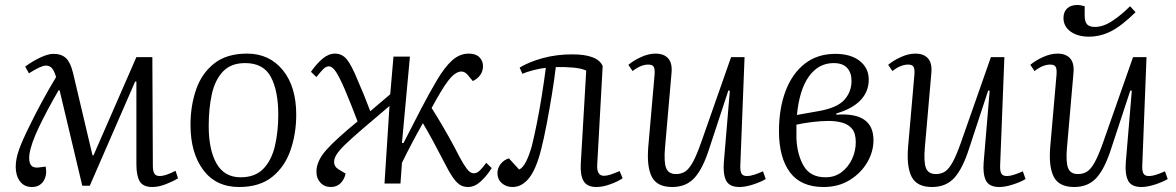

<svg xmlns="http://www.w3.org/2000/svg" viewBox="-20 -736 4716 770"><path d="M340 9H310L219 -374H215Q169 -295 136.5 -227Q104 -159 98 -117Q91 -60 133 -64L163 -68Q170 -34 154.5 -10Q139 14 108 14Q77 14 60 -9Q43 -32 43 -67Q43 -98 56 -135Q69 -172 98 -230Q118 -272 147.5 -326.5Q177 -381 205 -427Q197 -453 188 -463Q179 -473 164 -473Q145 -473 96 -442L81 -469Q111 -491 142 -505.5Q173 -520 194 -520Q227 -520 245 -502.5Q263 -485 273 -443L351 -113H355L527 -507H591L593 -71Q593 -50 599 -40Q605 -30 621 -30Q643 -30 684 -51L694 -21Q675 -9 645.5 2.5Q616 14 591 14Q554 14 540.5 -8.5Q527 -31 527 -77V-409H522Z M939 14Q846 14 795 -54.5Q744 -123 744 -235Q744 -312 766.5 -377Q789 -442 839 -481.5Q889 -521 971 -521Q1060 -521 1114 -455Q1168 -389 1168 -276Q1168 -200 1145 -133.5Q1122 -67 1071.5 -26.5Q1021 14 939 14ZM945 -25Q1003 -25 1036 -59Q1069 -93 1082.5 -150.5Q1096 -208 1096 -276Q1096 -371 1066.5 -427Q1037 -483 963 -483Q906 -483 874 -449Q842 -415 829.5 -358Q817 -301 817 -231Q817 -135 848.5 -80Q880 -25 945 -25Z M1592 -163 1598 -162Q1635 -235 1669 -300Q1703 -365 1732 -414Q1764 -468 1794 -494.5Q1824 -521 1860 -521Q1888 -521 1902.5 -506.5Q1917 -492 1917 -471Q1917 -450 1905.5 -434.5Q1894 -419 1876 -411L1857 -434Q1841 -454 1820 -447.5Q1799 -441 1778 -413Q1764 -395 1747 -366.5Q1730 -338 1711 -303Q1735 -265 1758 -225.5Q1781 -186 1803 -145Q1825 -101 1839 -78.5Q1853 -56 1862 -48.5Q1871 -41 1881 -41Q1893 -41 1905 -53Q1917 -65 1930 -83L1952 -62Q1931 -29 1907 -7.5Q1883 14 1857 14Q1839 14 1825 5.5Q1811 -3 1795.5 -25.5Q1780 -48 1759 -90Q1738 -131 1716.5 -170.5Q1695 -210 1676 -242Q1652 -200 1630 -158Q1608 -116 1592 -83L1586 0H1522L1542 -311Q1477 -256 1434 -219Q1391 -182 1366 -158Q1341 -134 1330.5 -117.5Q1320 -101 1320 -88Q1319 -68 1339 -56L1366 -40Q1361 -16 1345.5 -1Q1330 14 1307 14Q1281 14 1265 -3.5Q1249 -21 1249 -47Q1249 -90 1288 -134Q1327 -178 1414 -249Q1402 -281 1390 -311Q1378 -341 1363 -377Q1340 -430 1326 -450Q1312 -470 1299 -470Q1287 -470 1275.5 -458Q1264 -446 1249 -427L1227 -448Q1250 -481 1274 -501Q1298 -521 1324 -521Q1351 -521 1370 -499Q1389 -477 1415 -413Q1429 -381 1441 -351.5Q1453 -322 1465 -290L1545 -358L1558 -509H1624Z M2064 -465Q2102 -488 2157 -503Q2212 -518 2275 -518Q2377 -518 2397 -471L2375 -74Q2373 -31 2402 -31Q2414 -31 2429 -36Q2444 -41 2465 -50L2477 -21Q2458 -8 2427.5 3Q2397 14 2372 14Q2335 14 2321 -9Q2307 -32 2309 -77L2331 -453Q2312 -462 2278 -465Q2244 -468 2209 -467Q2203 -416 2193 -355Q2183 -294 2172 -236.5Q2161 -179 2150 -136Q2130 -57 2101.5 -21.5Q2073 14 2035 14Q2010 14 1992.5 -1.5Q1975 -17 1975 -42Q1975 -62 1988 -78.5Q2001 -95 2021 -101L2062 -56Q2077 -63 2089.5 -87.5Q2102 -112 2113 -151Q2122 -187 2132.5 -239Q2143 -291 2152.5 -350Q2162 -409 2169 -464Q2148 -462 2119 -454.5Q2090 -447 2075 -440Z M2500 -476Q2520 -493 2550.5 -507Q2581 -521 2609 -521Q2643 -521 2660 -501.5Q2677 -482 2673 -442L2647 -144Q2642 -86 2651.5 -62Q2661 -38 2691 -38Q2713 -38 2728.5 -48.5Q2744 -59 2759 -86.5Q2774 -114 2792 -165L2912 -507H2966L2949 -73Q2948 -51 2953.5 -40.5Q2959 -30 2976 -30Q2988 -30 3004 -35Q3020 -40 3040 -49L3051 -18Q3031 -6 3000 4Q2969 14 2946 14Q2905 14 2892 -12Q2879 -38 2883 -86L2907 -372L2901 -373L2825 -142Q2799 -60 2765.5 -23Q2732 14 2676 14Q2615 14 2594 -27Q2573 -68 2580 -149L2605 -435Q2607 -458 2602 -467.5Q2597 -477 2580 -477Q2550 -477 2517 -451Z M3283 14Q3192 14 3148 -45Q3104 -104 3104 -210Q3104 -301 3130.5 -371Q3157 -441 3207.5 -480.5Q3258 -520 3330 -520Q3392 -520 3428 -491.5Q3464 -463 3464 -417Q3464 -368 3430.5 -333.5Q3397 -299 3334 -281V-276Q3483 -287 3483 -174Q3483 -127 3457.5 -84Q3432 -41 3387 -13.5Q3342 14 3283 14ZM3176 -275 3266 -291Q3338 -304 3366.5 -336Q3395 -368 3395 -412Q3395 -444 3377.5 -463.5Q3360 -483 3323 -483Q3263 -483 3224.5 -430Q3186 -377 3176 -275ZM3291 -25Q3328 -25 3355 -45.5Q3382 -66 3397 -98Q3412 -130 3412 -166Q3412 -201 3397.5 -219Q3383 -237 3358 -244Q3333 -251 3304 -251Q3272 -251 3236 -246.5Q3200 -242 3174 -236Q3174 -222 3174 -209Q3174 -196 3174 -181Q3177 -115 3203.5 -70Q3230 -25 3291 -25Z M3542 -476Q3562 -493 3592.5 -507Q3623 -521 3651 -521Q3685 -521 3702 -501.5Q3719 -482 3715 -442L3689 -144Q3684 -86 3693.5 -62Q3703 -38 3733 -38Q3755 -38 3770.5 -48.5Q3786 -59 3801 -86.5Q3816 -114 3834 -165L3954 -507H4008L3991 -73Q3990 -51 3995.5 -40.5Q4001 -30 4018 -30Q4030 -30 4046 -35Q4062 -40 4082 -49L4093 -18Q4073 -6 4042 4Q4011 14 3988 14Q3947 14 3934 -12Q3921 -38 3925 -86L3949 -372L3943 -373L3867 -142Q3841 -60 3807.5 -23Q3774 14 3718 14Q3657 14 3636 -27Q3615 -68 3622 -149L3647 -435Q3649 -458 3644 -467.5Q3639 -477 3622 -477Q3592 -477 3559 -451Z M4112 -476Q4132 -493 4162.5 -507Q4193 -521 4221 -521Q4255 -521 4272 -501.5Q4289 -482 4285 -442L4259 -144Q4254 -86 4263.5 -62Q4273 -38 4303 -38Q4325 -38 4340.5 -48.5Q4356 -59 4371 -86.5Q4386 -114 4404 -165L4524 -507H4578L4561 -73Q4560 -51 4565.5 -40.5Q4571 -30 4588 -30Q4600 -30 4616 -35Q4632 -40 4652 -49L4663 -18Q4643 -6 4612 4Q4581 14 4558 14Q4517 14 4504 -12Q4491 -38 4495 -86L4519 -372L4513 -373L4437 -142Q4411 -60 4377.5 -23Q4344 14 4288 14Q4227 14 4206 -27Q4185 -68 4192 -149L4217 -435Q4219 -458 4214 -467.5Q4209 -477 4192 -477Q4162 -477 4129 -451ZM4347 -589Q4302 -589 4273.5 -609.5Q4245 -630 4245 -664Q4245 -688 4259.5 -702Q4274 -716 4300 -716Q4314 -716 4330 -711V-674Q4330 -649 4339.5 -638.5Q4349 -628 4371 -628Q4404 -628 4440 -651.5Q4476 -675 4512 -711L4534 -687Q4478 -632 4435.5 -610.5Q4393 -589 4347 -589Z"/></svg>

Font: Literata 36pt Light
Style: Italic
Weight: 300
Italic angle: -2°
Designer: Latin by Veronika Burian and Jose Scaglione. Greek by Irene Vlachou. Cyrillic by Vera Evstafieva
Foundry: TypeTogether
Version: Version 3.002